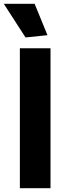

<svg xmlns="http://www.w3.org/2000/svg" viewBox="-37 -995 355 1015"><path d="M68 -740H230V0H68ZM98 -797 -17 -975H146L214 -809Z"/></svg>

Font: Encode Sans Narrow
Style: Bold
Weight: 700
Designer: Pablo Impallari, Andres Torresi
Foundry: Pablo Impallari, Andres Torresi
Version: Version 1.000; ttfautohint (v1.00) -l 8 -r 50 -G 200 -x 14 -